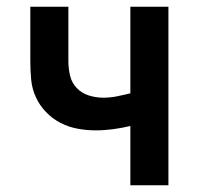

<svg xmlns="http://www.w3.org/2000/svg" viewBox="-20 -550 590 570"><path d="M367 0V-176Q342 -170 316 -166.5Q290 -163 264 -163Q237 -163 210 -168Q183 -173 159 -185.5Q135 -198 116 -218Q97 -238 86 -262.5Q75 -287 72.5 -314Q70 -341 70 -368V-530H183V-368Q183 -347 188 -325.5Q193 -304 208 -288.5Q223 -273 244 -266.5Q265 -260 286 -260Q307 -260 327 -264Q347 -268 367 -273V-530H480V0Z"/></svg>

Font: Lode Term
Style: Bold
Weight: 700
Monospace: yes
Designer: Belleve Invis
Foundry: Belleve Invis
Version: Version 29.2.0